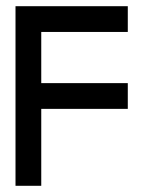

<svg xmlns="http://www.w3.org/2000/svg" viewBox="-20 -599 462 619"><path d="M30 0H113V-248H392V-331H113V-496H392V-579H30Z"/></svg>

Font: Kunika
Style: Regular
Weight: 400
Designer: Leo Kuroshita
Foundry: kurogedelic
Version: Version 1.000;PS 001.000;hotconv 1.0.88;makeotf.lib2.5.64775